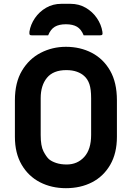

<svg xmlns="http://www.w3.org/2000/svg" viewBox="-20 -965 690 1005"><path d="M232 -780H148Q138 -780 135.5 -783.5Q133 -787 134 -799Q140 -837 163 -870.5Q186 -904 221.5 -924.5Q257 -945 301 -945H349Q393 -945 428.5 -924.5Q464 -904 487 -870.5Q510 -837 516 -799Q518 -787 515 -783.5Q512 -780 502 -780H418Q405 -812 383 -825Q361 -838 325 -838Q289 -838 267 -825Q245 -812 232 -780ZM325 -720Q400 -720 460.5 -688.5Q521 -657 556.5 -595Q592 -533 592 -440V-249Q592 -163 557 -102.5Q522 -42 462 -11Q402 20 325 20Q250 20 189.5 -11Q129 -42 93.5 -102.5Q58 -163 58 -249V-440Q58 -533 95 -595Q132 -657 193 -688.5Q254 -720 325 -720ZM193 -258Q193 -201 207.5 -173Q222 -145 236 -132Q250 -120 274 -112Q298 -104 329 -104Q385 -104 421 -143.5Q457 -183 457 -259V-451Q457 -498 448 -524.5Q439 -551 421 -567Q406 -581 382.5 -589.5Q359 -598 327 -598Q259 -598 226 -558Q193 -518 193 -451Z"/></svg>

Font: Recursive Sn Lnr St
Style: Bold
Weight: 700
Version: Version 1.079;hotconv 1.0.112;makeotfexe 2.5.65598; ttfautoh